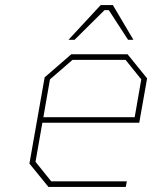

<svg xmlns="http://www.w3.org/2000/svg" viewBox="-20 -737 605 757"><path d="M250 -580 377 -717H425L506 -580H485L409 -697H392L274 -580ZM171 0 96 -92 156 -432 261 -523H483L560 -428L529 -253H147L120 -99L182 -22H480L476 0ZM151 -275H511L537 -424L475 -501H266L177 -424Z"/></svg>

Font: Tomorrow Thin
Style: Italic
Weight: 250
Italic angle: -10°
Designer: Tony de Marco, Monica Rizzolli
Foundry: Just in Type
Version: Version 2.002